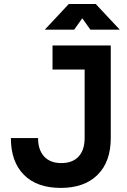

<svg xmlns="http://www.w3.org/2000/svg" viewBox="-20 -918 626 948"><path d="M280.3 9.8Q162.1 9.8 97.9 -55Q33.7 -119.7 33.7 -236.3H168Q168 -177.7 197.9 -145.3Q227.9 -112.8 282.7 -112.8Q338.1 -112.8 368 -145Q397.9 -177.3 397.9 -236.3V-693.4H526.9V-236.3Q526.9 -119.2 461.7 -54.7Q396.5 9.8 280.3 9.8ZM239.3 -574.7V-693.4H466.8V-574.7ZM201.2 -771.5 319.8 -898.4H452.6L571.3 -771.5H426.3L377.9 -839.4H394.5L346.2 -771.5Z"/></svg>

Font: Cascadia Mono PL
Style: Regular
Weight: 400
Monospace: yes
Designer: Aaron Bell
Foundry: Saja Typeworks
Version: Version 2102.003